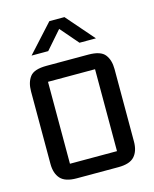

<svg xmlns="http://www.w3.org/2000/svg" viewBox="-105 -753 661 824"><g transform="rotate(-15 225.5 -341.0)"><path d="M133 0Q82 0 61 -23.5Q40 -47 40 -89V-411Q40 -451 58.5 -475.5Q77 -500 133 -500H318Q373 -500 392 -475.5Q411 -451 411 -411V-89Q411 -47 390 -23.5Q369 0 318 0ZM121 -68H330V-432H121ZM368 -559H295L226 -639L156 -559H82L194 -682H261Z"/></g></svg>

Font: Kelly Slab
Style: Regular
Weight: 400
Designer: Denis Masharov
Foundry: Denis Masharov
Version: Version 1.001